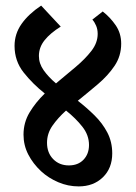

<svg xmlns="http://www.w3.org/2000/svg" viewBox="-20 -660 485 686"><path d="M261 6Q223 6 188 -9Q153 -24 127 -48Q98 -75 81 -108Q64 -141 64 -179Q64 -222 85.5 -258Q107 -294 140 -326Q97 -360 64.5 -401Q32 -442 32 -496Q32 -539 57 -574.5Q82 -610 127 -640L197 -565Q160 -542 139.5 -516.5Q119 -491 119 -460Q119 -433 136 -409Q153 -385 180 -362Q216 -392 250 -420.5Q284 -449 306.5 -478Q329 -507 329 -539Q329 -555 323.5 -568Q318 -581 310 -590L347 -619Q374 -598 393.5 -569.5Q413 -541 413 -504Q413 -460 389.5 -425Q366 -390 330 -359.5Q294 -329 258 -300Q289 -276 317.5 -248Q346 -220 363.5 -186.5Q381 -153 381 -112Q381 -59 347.5 -26.5Q314 6 261 6ZM148 -150Q148 -114 170 -91.5Q192 -69 226 -69Q259 -69 278.5 -89.5Q298 -110 298 -142Q298 -177 274.5 -207Q251 -237 216 -265Q187 -239 167.5 -211Q148 -183 148 -150Z"/></svg>

Font: Noto Serif Devanagari ExtraCondensed SemiBold
Style: Regular
Weight: 600
Width: 2
Designer: Universal Thirst, Indian Type Foundry and the Monotype Design Team
Foundry: Monotype Imaging Inc.
Version: Version 2.004; ttfautohint (v1.8.4.7-5d5b)